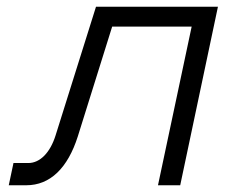

<svg xmlns="http://www.w3.org/2000/svg" viewBox="-20 -550 693 570"><path d="M6 0H58C129 0 181 -51 211 -145L313 -471H549L449 0H515L627 -530H265L145 -148C129 -97 99 -66 64 -66H20Z"/></svg>

Font: Geist Light
Style: Italic
Weight: 300
Italic angle: -12°
Designer: Basement.studio, Andrés Briganti, Mateo Zaragoza
Foundry: Basement.studio, Vercel, Andrés Briganti, Guido Ferreyra, Mateo Zaragoza
Version: Version 1.500